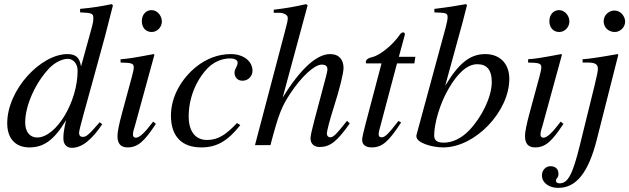

<svg xmlns="http://www.w3.org/2000/svg" viewBox="-20 -703 3048 930"><path d="M521 -683C468 -672 432 -666 368 -660V-643C423 -641 432 -638 432 -617C432 -603 433 -599 418 -546L373 -383H372C366 -422 349 -441 307 -441C177 -441 15 -268 15 -106C15 -30 57 11 122 11C190 11 241 -22 300 -121C289 -71 287 -55 287 -32C287 -5 302 13 328 13C378 13 426 -28 475 -101L463 -111C409 -49 398 -40 381 -40C368 -40 363 -48 363 -60C363 -76 397 -192 428 -306L488 -525L527 -677ZM356 -361C356 -209 252 -37 160 -37C125 -37 102 -64 102 -110C102 -193 152 -302 218 -372C246 -401 281 -418 309 -418C332 -418 356 -397 356 -361Z M764 -599C764 -628 741 -654 714 -654C687 -654 667 -632 667 -601C667 -569 686 -548 715 -548C741 -548 764 -571 764 -599ZM722 -114C679 -57 655 -36 638 -36C630 -36 624 -41 624 -51C624 -65 629 -78 634 -95L728 -438L724 -441C623 -422 603 -419 564 -416V-400C618 -399 628 -396 628 -376C628 -368 624 -350 619 -332L571 -155C556 -99 549 -64 549 -44C549 -7 565 11 598 11C648 11 680 -19 735 -103Z M1128 -107C1074 -50 1036 -25 983 -25C926 -25 894 -67 894 -139C894 -228 929 -313 985 -372C1014 -402 1054 -420 1094 -420C1117 -420 1131 -412 1131 -400C1131 -381 1116 -370 1116 -352C1116 -332 1127 -312 1155 -312C1181 -312 1203 -333 1203 -360C1203 -407 1159 -441 1098 -441C1037 -441 980 -419 931 -380C860 -323 808 -236 808 -143C808 -41 862 11 955 11C1030 11 1083 -20 1144 -97Z M1661 -118C1607 -50 1595 -38 1579 -38C1570 -38 1563 -46 1563 -56C1563 -67 1579 -129 1596 -181C1626 -275 1644 -349 1644 -374C1644 -411 1625 -441 1579 -441C1517 -441 1439 -376 1349 -230L1470 -677L1463 -683C1405 -670 1366 -663 1306 -656V-641H1333C1351 -641 1374 -633 1374 -616C1374 -602 1369 -585 1361 -554L1215 0H1290C1330 -154 1346 -189 1386 -250C1438 -329 1502 -390 1538 -390C1561 -390 1566 -380 1566 -365C1566 -361 1563 -348 1559 -332L1504 -125C1491 -76 1484 -45 1484 -33C1484 -7 1501 9 1528 9C1579 9 1613 -18 1674 -105Z M1992 -428H1912L1940 -531C1941 -533 1941 -538 1941 -538C1941 -543 1938 -546 1932 -546C1928 -546 1922 -543 1918 -537C1882 -483 1817 -434 1785 -427C1761 -422 1752 -413 1752 -402C1752 -402 1752 -399 1753 -396H1828L1750 -100C1742 -68 1734 -37 1734 -26C1734 -1 1753 11 1780 11C1832 11 1863 -18 1923 -110L1910 -117C1861 -54 1845 -38 1829 -38C1820 -38 1814 -41 1814 -54C1814 -57 1815 -64 1816 -68L1903 -396H1987Z M2137 -290 2221 -596 2242 -678 2237 -683C2187 -674 2151 -668 2084 -660V-643C2143 -641 2148 -640 2148 -618C2148 -609 2145 -595 2139 -571L1997 -48V-42C1997 -12 2070 11 2127 11C2282 11 2447 -163 2447 -321C2447 -398 2398 -441 2331 -441C2261 -441 2206 -403 2138 -290ZM2362 -306C2362 -232 2312 -133 2252 -71C2215 -33 2172 -12 2129 -12C2098 -12 2083 -23 2083 -46C2083 -106 2111 -203 2155 -277C2198 -350 2244 -392 2292 -392C2336 -392 2362 -367 2362 -306Z M2738 -599C2738 -628 2715 -654 2688 -654C2661 -654 2641 -632 2641 -601C2641 -569 2660 -548 2689 -548C2715 -548 2738 -571 2738 -599ZM2696 -114C2653 -57 2629 -36 2612 -36C2604 -36 2598 -41 2598 -51C2598 -65 2603 -78 2608 -95L2702 -438L2698 -441C2597 -422 2577 -419 2538 -416V-400C2592 -399 2602 -396 2602 -376C2602 -368 2598 -350 2593 -332L2545 -155C2530 -99 2523 -64 2523 -44C2523 -7 2539 11 2572 11C2622 11 2654 -19 2709 -103Z M3008 -598C3008 -626 2984 -652 2957 -652C2929 -652 2904 -630 2904 -600C2904 -569 2928 -548 2958 -548C2984 -548 3008 -571 3008 -598ZM2975 -438 2971 -441C2887 -426 2834 -418 2802 -416V-400H2828C2864 -400 2876 -391 2876 -369C2876 -359 2872 -338 2860 -289L2788 3C2754 141 2731 185 2691 185C2679 185 2673 180 2673 173C2673 158 2685 161 2685 139C2685 118 2673 102 2646 102C2623 102 2605 122 2605 146C2605 182 2638 207 2684 207C2771 207 2830 134 2871 -28Z"/></svg>

Font: STIXGeneral
Style: Italic
Weight: 400
Italic angle: -16.33°
Designer: MicroPress Inc., with final additions and corrections provided by Coen Hoffman, Elsevier (retired)
Version: Version 1.1.0